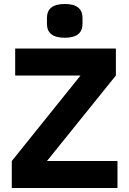

<svg xmlns="http://www.w3.org/2000/svg" viewBox="-20 -941 647 961"><path d="M215 -822V-851Q215 -921 304 -921Q393 -921 393 -851V-822Q393 -752 304 -752Q215 -752 215 -822ZM39 0V-135L383 -563H56V-698H560V-563L215 -135H568V0Z"/></svg>

Font: Anuphan
Style: Bold
Weight: 700
Designer: Mike Abbink, Paul van der Laan, Pieter van Rosmalen, Mint Tantisuwanna
Foundry: Bold Monday; Cadson Demak
Version: Version 3.002;hotconv 1.0.109;makeotfexe 2.5.65596